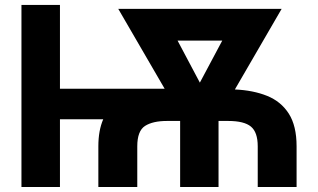

<svg xmlns="http://www.w3.org/2000/svg" viewBox="-20 -747 1270 767"><path d="M219.5 -727.3V-392.4H637.8L452.4 -711.6H1105.1L918.3 -389.6Q991.5 -386.4 1047.1 -364Q1102.6 -341.6 1133.7 -293Q1164.8 -244.3 1164.8 -162.6V0H1009.6V-162.6Q1009.6 -218.8 982.4 -241.3Q955.3 -263.8 891.7 -263.8H853V0H699.6V-263.8H647Q590.6 -263.8 559.5 -244Q528.4 -224.1 528.4 -162.6V0H372.9V-162.6Q372.9 -225.9 392.4 -270.6H219.5V0H65.7V-727.3ZM778.4 -416.9 867.9 -584.9H689.3Z"/></svg>

Font: Inter UI
Style: Bold
Weight: 700
Designer: Rasmus Andersson
Foundry: rsms
Version: 3.2;8d6f07862